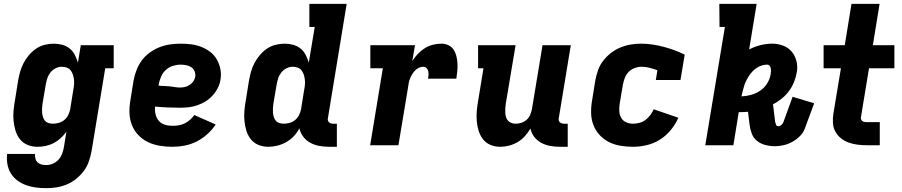

<svg xmlns="http://www.w3.org/2000/svg" viewBox="-20 -755 4690 998"><path d="M220 223Q192 223 165.5 219.5Q139 216 114.5 207Q90 198 69.5 182.5Q49 167 36 145.5Q23 124 18.5 98Q14 72 17 45H162Q161 57 164 69Q167 81 175.5 89Q184 97 195.5 100Q207 103 220 103Q237 103 254 96Q271 89 283.5 75.5Q296 62 302.5 45Q309 28 312 11L325 -70Q312 -52 295 -36.5Q278 -21 258.5 -11Q239 -1 217.5 3.5Q196 8 175 8Q148 8 124 -1.5Q100 -11 84 -31Q68 -51 60.5 -76Q53 -101 50.5 -127Q48 -153 50.5 -180.5Q53 -208 58 -235L74 -335Q78 -358 84.5 -381.5Q91 -405 102.5 -427Q114 -449 130.5 -468.5Q147 -488 167.5 -502Q188 -516 212 -522Q236 -528 259 -528Q282 -528 304 -522Q326 -516 342.5 -502.5Q359 -489 369 -469.5Q379 -450 385 -429L400 -520H571V-400H527L456 30Q451 57 442 83.5Q433 110 416 133Q399 156 376 174.5Q353 193 326.5 204Q300 215 273 219Q246 223 220 223ZM255 -112Q270 -112 286 -116.5Q302 -121 315 -132Q328 -143 335 -158Q342 -173 345 -188L361 -288Q364 -302 365 -315.5Q366 -329 364.5 -342Q363 -355 359 -367Q355 -379 347.5 -389Q340 -399 327.5 -403.5Q315 -408 301 -408Q285 -408 269 -400Q253 -392 242 -378Q231 -364 226 -348Q221 -332 218 -316L201 -216Q199 -204 198.5 -192Q198 -180 199 -168.5Q200 -157 203.5 -146Q207 -135 214 -127Q221 -119 232 -115.5Q243 -112 255 -112Z M876 8Q842 8 809.5 2.5Q777 -3 749 -16.5Q721 -30 699 -53Q677 -76 665.5 -105.5Q654 -135 653 -168.5Q652 -202 658 -235L674 -335Q679 -362 689 -389Q699 -416 716 -439.5Q733 -463 757.5 -481Q782 -499 809 -509.5Q836 -520 863.5 -524Q891 -528 918 -528Q947 -528 974.5 -524.5Q1002 -521 1027 -511Q1052 -501 1073 -485Q1094 -469 1107 -446Q1120 -423 1125.5 -396Q1131 -369 1126 -341Q1123 -319 1112 -297.5Q1101 -276 1084.5 -258Q1068 -240 1047.5 -227.5Q1027 -215 1005 -207.5Q983 -200 960.5 -197.5Q938 -195 915 -195Q883 -195 850 -196.5Q817 -198 786 -201Q784 -181 788.5 -161.5Q793 -142 805 -127.5Q817 -113 836 -107Q855 -101 876 -101Q892 -101 908 -103.5Q924 -106 939.5 -113.5Q955 -121 967.5 -132Q980 -143 990 -157L1101 -108Q1083 -80 1057 -57Q1031 -34 1001 -19Q971 -4 939 2Q907 8 876 8ZM916 -300Q929 -300 941.5 -303Q954 -306 965.5 -313.5Q977 -321 985 -332.5Q993 -344 995 -357Q997 -371 991.5 -384.5Q986 -398 974.5 -405.5Q963 -413 948.5 -416Q934 -419 919 -419Q899 -419 878.5 -412.5Q858 -406 842 -391.5Q826 -377 817.5 -357Q809 -337 805 -317L804 -310Q818 -308 832.5 -308Q847 -308 860.5 -306.5Q874 -305 888 -302.5Q902 -300 916 -300Z M1375 8Q1348 8 1324 -1.5Q1300 -11 1284 -31Q1268 -51 1260.5 -76Q1253 -101 1250.5 -127Q1248 -153 1250.5 -180.5Q1253 -208 1258 -235L1274 -335Q1278 -358 1284.5 -381.5Q1291 -405 1302.5 -427Q1314 -449 1330.5 -468.5Q1347 -488 1367.5 -502Q1388 -516 1412 -522Q1436 -528 1459 -528Q1482 -528 1504 -522Q1526 -516 1542.5 -502.5Q1559 -489 1569 -469.5Q1579 -450 1585 -429L1616 -615H1588V-735H1782L1685 -144Q1683 -137 1684 -131Q1685 -125 1689 -120.5Q1693 -116 1699 -114Q1705 -112 1711 -112H1731V8H1691Q1665 8 1640 3.5Q1615 -1 1593.5 -12.5Q1572 -24 1557 -43.5Q1542 -63 1536 -88Q1525 -66 1507.5 -47.5Q1490 -29 1468 -16.5Q1446 -4 1422 2Q1398 8 1375 8ZM1455 -112Q1470 -112 1486 -116.5Q1502 -121 1515 -132Q1528 -143 1535 -158Q1542 -173 1545 -188L1561 -288Q1564 -302 1565 -315.5Q1566 -329 1564.5 -342Q1563 -355 1559 -367Q1555 -379 1547.5 -389Q1540 -399 1527.5 -403.5Q1515 -408 1501 -408Q1485 -408 1469 -400Q1453 -392 1442 -378Q1431 -364 1426 -348Q1421 -332 1418 -316L1401 -216Q1399 -204 1398.5 -192Q1398 -180 1399 -168.5Q1400 -157 1403.5 -146Q1407 -135 1414 -127Q1421 -119 1432 -115.5Q1443 -112 1455 -112Z M1904 0 1970 -400H1905V-520H2137L2123 -437Q2135 -457 2151.5 -474.5Q2168 -492 2188 -504.5Q2208 -517 2230.5 -522.5Q2253 -528 2274 -528Q2294 -528 2311 -520Q2328 -512 2338 -496.5Q2348 -481 2352.5 -462.5Q2357 -444 2358 -424.5Q2359 -405 2357 -385.5Q2355 -366 2352 -346H2205Q2207 -356 2207.5 -366Q2208 -376 2206 -385Q2204 -394 2197 -401Q2190 -408 2181 -408Q2169 -408 2158 -403Q2147 -398 2138 -389Q2129 -380 2122.5 -369Q2116 -358 2111.5 -347Q2107 -336 2104.5 -324Q2102 -312 2101 -301L2051 0Z M2580 8Q2553 8 2529 -2Q2505 -12 2490 -32Q2475 -52 2467.5 -76.5Q2460 -101 2458 -127.5Q2456 -154 2458.5 -181Q2461 -208 2466 -235L2493 -400H2465V-520H2660L2609 -216Q2607 -204 2606.5 -192.5Q2606 -181 2606.5 -169.5Q2607 -158 2610 -147Q2613 -136 2620.5 -128Q2628 -120 2638 -116Q2648 -112 2660 -112Q2675 -112 2690.5 -117Q2706 -122 2718 -133Q2730 -144 2736 -158.5Q2742 -173 2745 -188L2800 -520H2947L2885 -144Q2883 -137 2884 -131Q2885 -125 2889 -120.5Q2893 -116 2899 -114Q2905 -112 2911 -112H2931V8H2891Q2865 8 2840 3.5Q2815 -1 2793.5 -12.5Q2772 -24 2757 -43.5Q2742 -63 2737 -87Q2725 -66 2708.5 -47.5Q2692 -29 2670.5 -16.5Q2649 -4 2626 2Q2603 8 2580 8Z M3270 8Q3237 8 3204.5 2.5Q3172 -3 3144.5 -17Q3117 -31 3096 -54Q3075 -77 3064 -106.5Q3053 -136 3052.5 -169Q3052 -202 3058 -235L3074 -335Q3079 -362 3088 -388.5Q3097 -415 3114.5 -438Q3132 -461 3155 -479Q3178 -497 3204.5 -508Q3231 -519 3258 -523.5Q3285 -528 3311 -528Q3342 -528 3372 -523.5Q3402 -519 3430 -511.5Q3458 -504 3485.5 -494Q3513 -484 3539 -471L3517 -339H3389L3397 -390Q3377 -397 3356.5 -402.5Q3336 -408 3314 -408Q3297 -408 3279 -401.5Q3261 -395 3248 -381.5Q3235 -368 3228 -350.5Q3221 -333 3218 -316L3201 -216Q3198 -196 3199 -177Q3200 -158 3209 -142.5Q3218 -127 3234.5 -119.5Q3251 -112 3270 -112Q3287 -112 3304 -116.5Q3321 -121 3335 -131.5Q3349 -142 3360 -156.5Q3371 -171 3378 -187L3506 -143Q3492 -110 3467 -79.5Q3442 -49 3410 -29Q3378 -9 3341.5 -0.5Q3305 8 3270 8Z M4008 5Q3982 5 3957.5 -1.5Q3933 -8 3914.5 -23Q3896 -38 3887.5 -61Q3879 -84 3876 -109L3868 -174Q3857 -173 3847 -172.5Q3837 -172 3826 -172H3820L3792 0H3646L3748 -615H3720L3719 -735H3913L3874 -498Q3903 -513 3933.5 -520.5Q3964 -528 3994 -528Q4023 -528 4050 -518Q4077 -508 4094.5 -487.5Q4112 -467 4119.5 -439Q4127 -411 4122 -382Q4118 -356 4108 -330.5Q4098 -305 4082 -283Q4066 -261 4044 -243Q4022 -225 3998 -213L4009 -123V-122Q4011 -114 4014 -106.5Q4017 -99 4025 -99Q4034 -99 4041.5 -105.5Q4049 -112 4052 -120L4100 -252L4212 -218L4163 -86Q4155 -64 4137 -46.5Q4119 -29 4098 -17.5Q4077 -6 4054 -0.5Q4031 5 4008 5ZM3834 -254Q3859 -255 3884.5 -262Q3910 -269 3932 -284Q3954 -299 3968 -322Q3982 -345 3986 -370Q3987 -378 3987.5 -385.5Q3988 -393 3986.5 -400Q3985 -407 3980.5 -413Q3976 -419 3968 -419Q3955 -419 3941 -415Q3927 -411 3914.5 -403Q3902 -395 3891.5 -384Q3881 -373 3873 -360.5Q3865 -348 3858.5 -335Q3852 -322 3848 -308.5Q3844 -295 3840.5 -281.5Q3837 -268 3834 -254Z M4487 0Q4462 0 4438 -3Q4414 -6 4391.5 -14Q4369 -22 4351 -36.5Q4333 -51 4322 -71Q4311 -91 4309.5 -115.5Q4308 -140 4312 -165L4351 -400H4261V-520H4371L4406 -735H4552L4517 -520H4629V-400H4497L4455 -145Q4454 -139 4456.5 -133.5Q4459 -128 4463.5 -125Q4468 -122 4474.5 -121Q4481 -120 4487 -120H4553V0Z"/></svg>

Font: Iosevka Etoile Heavy
Style: Italic
Weight: 900
Italic angle: -9°
Designer: Belleve Invis
Foundry: Belleve Invis
Version: Version 22.1.2; ttfautohint (v1.8.4)